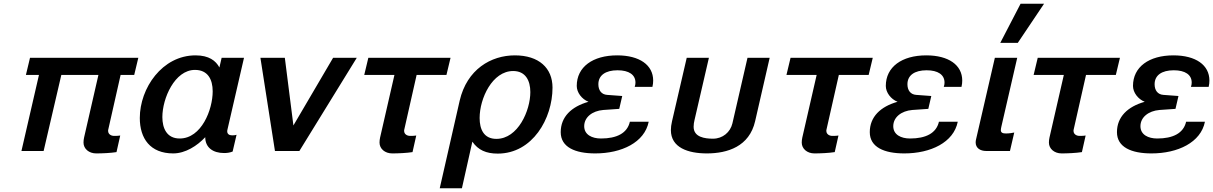

<svg xmlns="http://www.w3.org/2000/svg" viewBox="-20 -810 6508 1030"><path d="M700 -408 722 -500H141L119 -408H189L95 0H214L309 -408H508L431 -72C429 -65 428 -52 428 -45C428 -12 457 13 496 13C527 13 574 11 605 6L625 -83C617 -82 609 -81 601 -81H592C576 -81 560 -90 560 -108C560 -111 560 -113 561 -116L627 -408Z M851 -182C851 -282 917 -435 1026 -435C1094 -435 1121 -385 1121 -320C1121 -222 1061 -67 944 -67C874 -67 851 -123 851 -182ZM730 -177C730 -67 786 13 909 13C975 13 1038 -28 1081 -74C1081 -19 1122 11 1182 11C1198 11 1213 9 1228 3L1249 -87C1244 -85 1236 -84 1229 -84H1224C1209 -84 1199 -92 1199 -105C1199 -107 1199 -111 1200 -114L1289 -500H1169L1157 -448C1138 -484 1101 -513 1029 -513C850 -513 730 -337 730 -177Z M1894 -500H1767L1554 -137L1508 -500H1377L1455 0H1586Z M2375 -408 2397 -500H1956L1934 -408H2096L2019 -72C2017 -65 2016 -52 2016 -45C2016 -12 2045 13 2084 13C2115 13 2162 11 2193 6L2213 -83C2205 -82 2197 -81 2189 -81H2180C2164 -81 2148 -90 2148 -108C2148 -111 2148 -113 2149 -116L2215 -408Z M2339 200H2458L2514 -50C2545 -5 2588 14 2650 14C2837 14 2944 -174 2944 -340C2944 -445 2871 -513 2742 -513C2614 -513 2485 -438 2446 -270ZM2553 -177C2553 -282 2621 -429 2733 -429C2799 -429 2825 -378 2825 -316C2825 -217 2759 -65 2643 -65C2575 -65 2553 -117 2553 -177Z M3074 -349C3074 -314 3101 -278 3137 -264C3045 -238 2988 -183 2988 -101C2988 -20 3066 13 3173 13C3315 13 3438 -46 3460 -157H3359C3345 -95 3288 -67 3204 -67C3156 -67 3114 -87 3114 -133C3114 -181 3157 -215 3216 -220L3302 -226L3318 -295L3237 -301C3207 -303 3190 -325 3190 -358C3190 -406 3228 -433 3293 -433C3354 -433 3389 -409 3389 -367C3389 -359 3388 -354 3385 -344H3480C3483 -356 3484 -368 3484 -378C3484 -461 3411 -513 3291 -513C3160 -513 3074 -451 3074 -349Z M3585 -159C3581 -142 3579 -126 3579 -112C3579 -18 3671 13 3772 13C3883 13 4000 -24 4031 -160L4109 -500H3990L3909 -148C3898 -101 3857 -66 3805 -66C3761 -66 3701 -74 3701 -130C3701 -142 3703 -155 3706 -167L3783 -500H3664Z M4640 -408 4662 -500H4221L4199 -408H4361L4284 -72C4282 -65 4281 -52 4281 -45C4281 -12 4310 13 4349 13C4380 13 4427 11 4458 6L4478 -83C4470 -82 4462 -81 4454 -81H4445C4429 -81 4413 -90 4413 -108C4413 -111 4413 -113 4414 -116L4480 -408Z M4732 -349C4732 -314 4759 -278 4795 -264C4703 -238 4646 -183 4646 -101C4646 -20 4724 13 4831 13C4973 13 5096 -46 5118 -157H5017C5003 -95 4946 -67 4862 -67C4814 -67 4772 -87 4772 -133C4772 -181 4815 -215 4874 -220L4960 -226L4976 -295L4895 -301C4865 -303 4848 -325 4848 -358C4848 -406 4886 -433 4951 -433C5012 -433 5047 -409 5047 -367C5047 -359 5046 -354 5043 -344H5138C5141 -356 5142 -368 5142 -378C5142 -461 5069 -513 4949 -513C4818 -513 4732 -451 4732 -349Z M5581 -790H5455L5346 -580H5440ZM5216 -62C5215 -58 5214 -52 5214 -46C5214 -16 5238 0 5271 0H5398L5421 -99C5413 -97 5393 -94 5377 -94C5361 -94 5349 -97 5349 -112C5349 -117 5351 -127 5352 -131L5437 -500H5317Z M5966 -408 5988 -500H5547L5525 -408H5687L5610 -72C5608 -65 5607 -52 5607 -45C5607 -12 5636 13 5675 13C5706 13 5753 11 5784 6L5804 -83C5796 -82 5788 -81 5780 -81H5771C5755 -81 5739 -90 5739 -108C5739 -111 5739 -113 5740 -116L5806 -408Z M6058 -349C6058 -314 6085 -278 6121 -264C6029 -238 5972 -183 5972 -101C5972 -20 6050 13 6157 13C6299 13 6422 -46 6444 -157H6343C6329 -95 6272 -67 6188 -67C6140 -67 6098 -87 6098 -133C6098 -181 6141 -215 6200 -220L6286 -226L6302 -295L6221 -301C6191 -303 6174 -325 6174 -358C6174 -406 6212 -433 6277 -433C6338 -433 6373 -409 6373 -367C6373 -359 6372 -354 6369 -344H6464C6467 -356 6468 -368 6468 -378C6468 -461 6395 -513 6275 -513C6144 -513 6058 -451 6058 -349Z"/></svg>

Font: Perun SemiBold Italic
Style: Regular
Weight: 400
Italic angle: -12°
Foundry: Copyright (c) Stefan Peev, Context Ltd, 2016
Version: Version 1.026